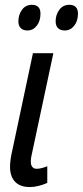

<svg xmlns="http://www.w3.org/2000/svg" viewBox="-20 -755 339 785"><path d="M102.1 9.8Q62 9.8 41.5 -12Q21 -33.7 21 -73.2Q21 -85.9 23.4 -104Q25.9 -122.1 30.3 -140.1L114.7 -537.6H198.2L111.8 -132.8Q108.9 -121.6 107.4 -111.8Q106 -102.1 106 -93.3Q106 -80.1 112.1 -72.5Q118.2 -64.9 130.4 -64.9Q139.6 -64.9 150.9 -67.9Q162.1 -70.8 173.3 -75.2V-7.3Q156.7 0.5 137.7 5.1Q118.7 9.8 102.1 9.8ZM245.1 -630.4Q227.1 -630.4 217.3 -639.9Q207.5 -649.4 207.5 -668.5Q207.5 -694.3 222.4 -714.8Q237.3 -735.4 263.7 -735.4Q280.3 -735.4 289.6 -726.3Q298.8 -717.3 298.8 -699.2Q298.8 -669.4 283.4 -649.9Q268.1 -630.4 245.1 -630.4ZM92.3 -630.4Q74.7 -630.4 64.9 -639.9Q55.2 -649.4 55.2 -668.5Q55.2 -694.3 69.8 -714.8Q84.5 -735.4 111.3 -735.4Q122.1 -735.4 129.6 -731.4Q137.2 -727.5 141.4 -719.5Q145.5 -711.4 145.5 -699.2Q145.5 -669.4 130.4 -649.9Q115.2 -630.4 92.3 -630.4Z"/></svg>

Font: Open Sans Condensed Medium
Style: Italic
Weight: 500
Width: 3
Italic angle: -12°
Designer: Monotype Design Team
Foundry: Monotype Imaging Inc.
Version: Version 3.000